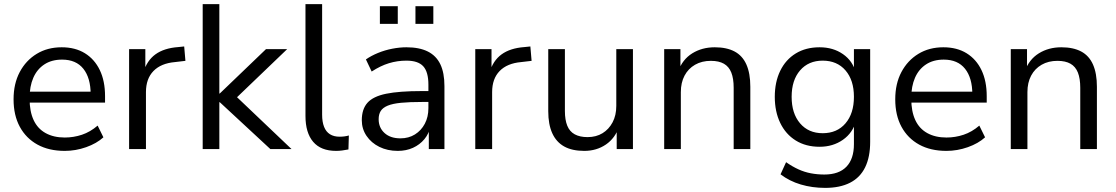

<svg xmlns="http://www.w3.org/2000/svg" viewBox="-20 -725 5429 934"><path d="M295 9Q218 9 162.5 -21.5Q107 -52 76.5 -108Q46 -164 46 -242Q46 -318 76 -374.5Q106 -431 158.5 -463Q211 -495 280 -495Q346 -495 393 -466Q440 -437 465.5 -384Q491 -331 491 -257V-226H108V-279H437L421 -266Q421 -346 385.5 -390.5Q350 -435 282 -435Q231 -435 195.5 -411.5Q160 -388 142 -346.5Q124 -305 124 -250V-244Q124 -183 143.5 -141Q163 -99 202 -77.5Q241 -56 295 -56Q338 -56 378.5 -69.5Q419 -83 455 -114L483 -57Q450 -27 399 -9Q348 9 295 9Z M608 0V-486H687V-371H677Q694 -430 736 -460.5Q778 -491 847 -496L876 -499L882 -429L831 -423Q763 -417 726.5 -379.5Q690 -342 690 -277V0Z M966 0V-705H1047V-270H1049L1274 -486H1377L1110 -230V-274L1398 0H1295L1049 -228H1047V0Z M1615 9Q1541 9 1503.5 -35Q1466 -79 1466 -161V-705H1547V-167Q1547 -132 1556.5 -108Q1566 -84 1585 -72Q1604 -60 1632 -60Q1644 -60 1655.5 -61.5Q1667 -63 1677 -66L1675 2Q1659 5 1644.5 7Q1630 9 1615 9Z M1915 9Q1865 9 1825.5 -10.5Q1786 -30 1763 -64Q1740 -98 1740 -140Q1740 -194 1767.5 -225Q1795 -256 1858.5 -269Q1922 -282 2032 -282H2077V-229H2033Q1972 -229 1931 -225Q1890 -221 1866 -211Q1842 -201 1832 -185Q1822 -169 1822 -145Q1822 -104 1850.5 -78Q1879 -52 1928 -52Q1968 -52 1998.5 -71Q2029 -90 2046.5 -123Q2064 -156 2064 -199V-313Q2064 -375 2039 -402.5Q2014 -430 1957 -430Q1913 -430 1872 -417.5Q1831 -405 1788 -377L1760 -436Q1786 -454 1819 -467.5Q1852 -481 1888 -488Q1924 -495 1957 -495Q2020 -495 2061 -474.5Q2102 -454 2122 -412.5Q2142 -371 2142 -306V0H2066V-113H2075Q2067 -75 2044.5 -48Q2022 -21 1989 -6Q1956 9 1915 9ZM2001 -609V-695H2088V-609ZM1828 -609V-695H1915V-609Z M2292 0V-486H2371V-371H2361Q2378 -430 2420 -460.5Q2462 -491 2531 -496L2560 -499L2566 -429L2515 -423Q2447 -417 2410.5 -379.5Q2374 -342 2374 -277V0Z M2822 9Q2763 9 2724.5 -12.5Q2686 -34 2666.5 -77Q2647 -120 2647 -184V-486H2728V-185Q2728 -142 2739.5 -113.5Q2751 -85 2776 -71.5Q2801 -58 2838 -58Q2880 -58 2911 -77Q2942 -96 2960 -130Q2978 -164 2978 -210V-486H3059V0H2980V-112H2993Q2973 -53 2927.5 -22Q2882 9 2822 9Z M3211 0V-486H3290V-378H3279Q3300 -436 3347.5 -465.5Q3395 -495 3457 -495Q3515 -495 3553.5 -474.5Q3592 -454 3611 -411Q3630 -368 3630 -303V0H3549V-298Q3549 -343 3537.5 -372Q3526 -401 3501.5 -415Q3477 -429 3438 -429Q3394 -429 3361 -410Q3328 -391 3310 -357Q3292 -323 3292 -277V0Z M3994 189Q3931 189 3875.5 172.5Q3820 156 3777 123L3804 64Q3834 85 3863.5 98.5Q3893 112 3924.5 118Q3956 124 3990 124Q4061 124 4097.5 86Q4134 48 4134 -24V-137H4144Q4129 -79 4080.5 -45Q4032 -11 3967 -11Q3900 -11 3851 -41.5Q3802 -72 3775.5 -127Q3749 -182 3749 -254Q3749 -326 3775.5 -380.5Q3802 -435 3851 -465Q3900 -495 3967 -495Q4033 -495 4081 -461.5Q4129 -428 4143 -371H4134V-486H4213V-35Q4213 39 4188.5 89Q4164 139 4115 164Q4066 189 3994 189ZM3982 -77Q4052 -77 4093 -125Q4134 -173 4134 -254Q4134 -335 4093 -382.5Q4052 -430 3982 -430Q3913 -430 3872 -382.5Q3831 -335 3831 -254Q3831 -173 3872 -125Q3913 -77 3982 -77Z M4584 9Q4507 9 4451.5 -21.5Q4396 -52 4365.5 -108Q4335 -164 4335 -242Q4335 -318 4365 -374.5Q4395 -431 4447.5 -463Q4500 -495 4569 -495Q4635 -495 4682 -466Q4729 -437 4754.5 -384Q4780 -331 4780 -257V-226H4397V-279H4726L4710 -266Q4710 -346 4674.5 -390.5Q4639 -435 4571 -435Q4520 -435 4484.5 -411.5Q4449 -388 4431 -346.5Q4413 -305 4413 -250V-244Q4413 -183 4432.5 -141Q4452 -99 4491 -77.5Q4530 -56 4584 -56Q4627 -56 4667.5 -69.5Q4708 -83 4744 -114L4772 -57Q4739 -27 4688 -9Q4637 9 4584 9Z M4897 0V-486H4976V-378H4965Q4986 -436 5033.5 -465.5Q5081 -495 5143 -495Q5201 -495 5239.5 -474.5Q5278 -454 5297 -411Q5316 -368 5316 -303V0H5235V-298Q5235 -343 5223.5 -372Q5212 -401 5187.5 -415Q5163 -429 5124 -429Q5080 -429 5047 -410Q5014 -391 4996 -357Q4978 -323 4978 -277V0Z"/></svg>

Font: Nunito Sans 12pt ExtraLight 12pt
Style: Regular
Weight: 400
Version: Version 3.101;gftools[0.9.27]